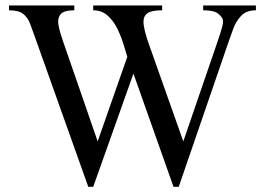

<svg xmlns="http://www.w3.org/2000/svg" viewBox="-20 -683 985 718"><path d="M937 -662.6V-644.5Q902.3 -644.5 882.8 -624.8Q863.3 -605 852.5 -576.2Q841.8 -547.4 832.5 -520L648.4 15.6H628.9L479 -407.7L328.6 15.6H310.1L113.8 -535.6Q102.1 -569.3 92.8 -593.8Q83.5 -618.2 66.4 -631.3Q49.3 -644.5 13.7 -644.5V-662.6H257.8V-644.5Q217.8 -644.5 205.8 -628.7Q193.8 -612.8 199.2 -586.2Q204.6 -559.6 216.3 -526.9Q248.5 -434.1 280.8 -340.8Q313 -247.6 345.2 -154.3L456.1 -470.7Q450.7 -488.3 441.9 -517.3Q433.1 -546.4 418.9 -575.4Q404.8 -604.5 382.8 -624.5Q360.8 -644.5 328.6 -644.5V-662.6H586.4V-644.5Q547.4 -644.5 532 -634Q516.6 -623.5 516.6 -602.1Q516.6 -574.2 537.6 -515.6L665.5 -154.3L791 -520Q806.6 -564.9 811.8 -586.2Q816.9 -607.4 810.1 -616.7Q797.4 -635.3 780 -639.9Q762.7 -644.5 739.7 -644.5V-662.6Z"/></svg>

Font: Awami Nastaliq
Style: Regular
Weight: 400
Designer: Peter Martin, SIL International
Foundry: SIL International
Version: Version 3.100